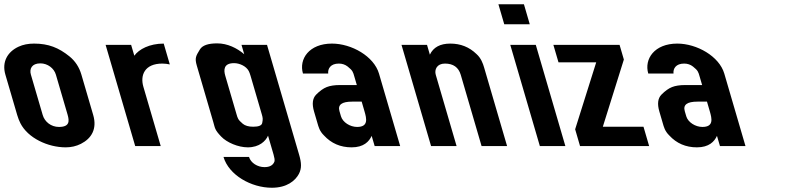

<svg xmlns="http://www.w3.org/2000/svg" viewBox="-123 -687 3708 903"><path d="M-97.7 -336 -42.1 -146C-38 -132 -33 -119.2 -27.1 -107.5C8.3 -37.6 102.1 6 186.1 6C211.9 6 235.7 0.5 257.5 -10.5C307.7 -35.9 334.3 -81.1 315.4 -146L259.8 -336C249.5 -371.3 230.7 -400 203.4 -422C153.6 -462.2 105.5 -482 37.1 -482C9.6 -482 -14.6 -477.2 -35.5 -467.5C-87.9 -443.3 -115.1 -395.5 -97.7 -336ZM66.8 -389C101 -389 131.1 -365.9 139.8 -336L194.8 -148C203.6 -117.7 205.2 -90 154.2 -90C117.3 -90 87.2 -114.1 77.9 -146L22.3 -336C14.5 -362.6 25.9 -389 66.8 -389Z M675.6 -384 647 -482C580.2 -482 530.4 -455.4 508.7 -425L493.7 -476H373.7L512.9 0H632.9L551.3 -279C535.6 -332.7 556.5 -388 640.7 -388C652.2 -388 664.7 -386.3 675.6 -384Z M898.2 -483C855.7 -483 828.7 -473.5 817.2 -454.5C798.5 -423.7 792 -414.6 802.7 -378L879.8 -114C888.7 -83.7 886.3 -77.2 916.9 -45C943.8 -16.6 997.4 6 1042.4 6C1096.6 6 1126.5 -23.5 1137.6 -49L1163.6 40C1167.9 54.7 1169.4 65.3 1168 72C1161.6 90 1145.9 99 1120.9 99C1088.1 99 1056.4 79.3 1048.1 51H928.1C953.1 136.4 1058.3 196 1155.5 196C1226.5 196 1265.3 163.2 1282.7 131C1296.5 104.6 1295 78.9 1283.6 40L1132.8 -476H1012.8L1025.6 -432C991.3 -461.1 947 -483 898.2 -483ZM1046.9 -353C1049.7 -347.7 1052.4 -340.3 1055.2 -331L1108.1 -150C1113.1 -132.8 1114.1 -127.2 1110.2 -108.5C1107.8 -96.8 1093.7 -91 1067.8 -91C1046.2 -91 1029.8 -95.7 1018.7 -105C995.9 -124.3 995 -130.7 989.3 -150L936.4 -331C928.5 -358 928.3 -390 977.9 -390C1003.1 -390 1034.6 -376.3 1046.9 -353Z M1625 -48 1639.1 0H1759.1L1659.4 -341C1635.6 -422.2 1530.5 -482 1438.2 -482C1330.8 -482 1281.8 -409.5 1301.9 -341H1420.6C1418 -364.3 1431.8 -388 1470.6 -388C1486.5 -388 1500.3 -383.3 1512.2 -374C1536.4 -355 1537.5 -347.5 1543.2 -328L1555.2 -287H1475.2C1450.2 -287 1429.6 -283.8 1413.6 -277.5C1397.5 -271.2 1381 -259.3 1363.9 -242C1346.9 -224.7 1343.6 -198.3 1353.9 -163L1369.7 -109C1375.2 -90.3 1379.5 -70.7 1400.7 -50C1434.9 -12.7 1478.3 6 1530.8 6C1587.5 6 1612.8 -21.2 1625 -48ZM1533 -209H1578L1591.4 -163C1601.2 -129.4 1610.7 -90 1556.5 -90C1523.3 -90 1488.9 -111.9 1480.6 -140L1473.6 -164C1464.6 -194.9 1485.3 -209 1533 -209Z M2117.8 -433C2084.1 -465.7 2043.1 -482 1994.8 -482C1947.3 -482 1915.2 -464.7 1898.7 -430L1885.3 -476H1765.3L1904.4 0H2024.4L1926.5 -335C1919.3 -359.5 1931.5 -388 1969.7 -388C2008.9 -388 2033.6 -370.3 2044 -335L2141.9 0H2261.9L2153.7 -370C2148.5 -387.8 2139.5 -413.8 2117.8 -433Z M2416 0H2536L2396.9 -476H2276.9ZM2248.5 -573H2368.5L2341.1 -667H2221.1Z M2605 0H2930L2903.4 -91H2712.2L2811.1 -407L2790.9 -476H2479.6L2503.6 -394H2681.1L2582 -79Z M3249 -48 3263.1 0H3383.1L3283.4 -341C3259.6 -422.2 3154.5 -482 3062.2 -482C2954.8 -482 2905.8 -409.5 2925.9 -341H3044.6C3042 -364.3 3055.8 -388 3094.6 -388C3110.5 -388 3124.3 -383.3 3136.2 -374C3160.4 -355 3161.5 -347.5 3167.2 -328L3179.2 -287H3099.2C3074.2 -287 3053.6 -283.8 3037.6 -277.5C3021.5 -271.2 3005 -259.3 2987.9 -242C2970.9 -224.7 2967.6 -198.3 2977.9 -163L2993.7 -109C2999.2 -90.3 3003.5 -70.7 3024.7 -50C3058.9 -12.7 3102.3 6 3154.8 6C3211.5 6 3236.8 -21.2 3249 -48ZM3157 -209H3202L3215.4 -163C3225.2 -129.4 3234.7 -90 3180.5 -90C3147.3 -90 3112.9 -111.9 3104.6 -140L3097.6 -164C3088.6 -194.9 3109.3 -209 3157 -209Z"/></svg>

Font: Din Kursivschrift
Style: BreitLeft
Weight: 400
Version: Version 1.089